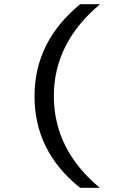

<svg xmlns="http://www.w3.org/2000/svg" viewBox="-20 -734 640 912"><path d="M360.8 -713.9H455.1Q235.8 -530.3 235.8 -277.8Q235.8 -23.4 454.1 158.2H360.8Q144 -14.2 144 -276.9Q144 -536.6 360.8 -713.9Z"/></svg>

Font: Droid Sans Mono
Style: Regular
Weight: 400
Monospace: yes
Version: Version 1.00 build 112